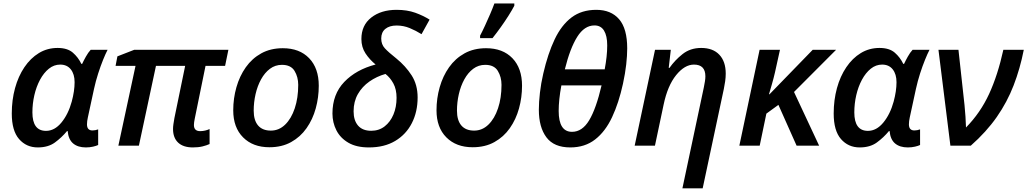

<svg xmlns="http://www.w3.org/2000/svg" viewBox="-20 -821 5790 1082"><path d="M192.9 9.8Q128.4 9.8 87.4 -37.4Q46.4 -84.5 46.4 -181.2Q46.4 -257.3 64.7 -324.2Q83 -391.1 117.4 -442.1Q151.9 -493.2 199.2 -522Q246.6 -550.8 304.7 -550.8Q359.9 -550.8 390.4 -524.4Q420.9 -498 438.5 -460.9H442.9Q450.7 -478 463.9 -501.7Q477.1 -525.4 491.2 -540.5H586.4Q575.2 -519 561 -484.1Q546.9 -449.2 533.2 -406.7Q519.5 -364.3 509.8 -319.8L475.1 -159.2Q470.2 -137.7 470.2 -120.1Q470.2 -85.9 501 -85.9Q516.6 -85.9 533.2 -91.8V-3.9Q523.4 1 504.6 5.4Q485.8 9.8 463.9 9.8Q418.9 9.8 392.3 -12.5Q365.7 -34.7 361.3 -82.5H357.9Q327.6 -45.9 289.6 -18.1Q251.5 9.8 192.9 9.8ZM239.3 -83.5Q287.6 -83.5 326.2 -130.4Q364.7 -177.2 384.3 -248.5Q400.4 -308.1 400.4 -357.9Q400.4 -402.8 379.2 -429.9Q357.9 -457 319.3 -457Q284.2 -457 255.4 -433.8Q226.6 -410.6 205.6 -371.6Q184.6 -332.5 173.6 -284.7Q162.6 -236.8 162.6 -187.5Q162.6 -83.5 239.3 -83.5Z M1066.9 9.8Q1012.7 9.8 983.9 -17.3Q955.1 -44.4 955.1 -94.2Q955.1 -106.4 957.3 -121.6Q959.5 -136.7 962.9 -155.8L1023.4 -449.7H858.9L762.7 0H647L743.7 -449.7H631.3L641.6 -503.4L736.8 -540.5H1267.1L1248.5 -449.7H1138.2L1077.6 -152.8Q1072.8 -129.9 1072.8 -116.7Q1072.8 -82 1107.9 -82Q1122.6 -82 1136 -85.2Q1149.4 -88.4 1161.1 -93.8V-9.3Q1144 -1.5 1120.8 4.2Q1097.7 9.8 1066.9 9.8Z M1498 8.8Q1405.3 8.8 1349.9 -46.9Q1294.4 -102.5 1294.4 -199.2Q1294.4 -266.6 1312.3 -329.3Q1330.1 -392.1 1365.2 -441.9Q1400.4 -491.7 1452.6 -520.5Q1504.9 -549.3 1573.7 -549.3Q1668 -549.3 1722.2 -492.9Q1776.4 -436.5 1776.4 -337.9Q1776.4 -272 1759.3 -210Q1742.2 -147.9 1707.5 -98.6Q1672.9 -49.3 1620.6 -20.3Q1568.4 8.8 1498 8.8ZM1506.3 -85Q1552.2 -85 1586.9 -118.7Q1621.6 -152.3 1641.1 -210.7Q1660.6 -269 1660.6 -342.8Q1660.6 -387.2 1639.9 -421.4Q1619.1 -455.6 1568.8 -455.6Q1530.8 -455.6 1501.2 -433.3Q1471.7 -411.1 1451.2 -373.8Q1430.7 -336.4 1420.2 -290.5Q1409.7 -244.6 1409.7 -197.3Q1409.7 -143.1 1434.3 -114Q1459 -85 1506.3 -85Z M2059.1 9.8Q1988.8 9.8 1943.4 -16.6Q1897.9 -43 1875.7 -86.7Q1853.5 -130.4 1853.5 -181.2Q1853.5 -290 1920.2 -359.4Q1986.8 -428.7 2096.7 -457.5Q2063 -484.9 2039.8 -520Q2016.6 -555.2 2016.6 -601.1Q2016.6 -678.7 2072.3 -722.2Q2127.9 -765.6 2214.8 -765.6Q2274.4 -765.6 2319.8 -749.3Q2365.2 -732.9 2400.9 -710.4L2355.5 -628.4Q2323.7 -648.4 2288.8 -662.8Q2253.9 -677.2 2214.8 -677.2Q2174.8 -677.2 2151.6 -658.2Q2128.4 -639.2 2128.4 -604Q2128.4 -570.8 2148.9 -548.6Q2169.4 -526.4 2213.9 -491.2Q2265.6 -449.2 2299.6 -396.5Q2333.5 -343.8 2333.5 -272Q2333.5 -190.9 2301 -127.2Q2268.6 -63.5 2207.3 -26.9Q2146 9.8 2059.1 9.8ZM2071.8 -84Q2115.7 -84 2147.7 -108.9Q2179.7 -133.8 2197.3 -175.8Q2214.8 -217.8 2214.8 -269.5Q2214.8 -317.4 2197 -350.3Q2179.2 -383.3 2152.3 -404.3Q2102.5 -390.1 2061.8 -361.6Q2021 -333 1996.8 -290.8Q1972.7 -248.5 1972.7 -193.8Q1972.7 -142.1 1998 -113Q2023.4 -84 2071.8 -84Z M2643.6 8.8Q2550.8 8.8 2495.4 -46.9Q2439.9 -102.5 2439.9 -199.2Q2439.9 -266.6 2457.8 -329.3Q2475.6 -392.1 2510.7 -441.9Q2545.9 -491.7 2598.1 -520.5Q2650.4 -549.3 2719.2 -549.3Q2813.5 -549.3 2867.7 -492.9Q2921.9 -436.5 2921.9 -337.9Q2921.9 -272 2904.8 -210Q2887.7 -147.9 2853 -98.6Q2818.4 -49.3 2766.1 -20.3Q2713.9 8.8 2643.6 8.8ZM2651.9 -85Q2697.8 -85 2732.4 -118.7Q2767.1 -152.3 2786.6 -210.7Q2806.2 -269 2806.2 -342.8Q2806.2 -387.2 2785.4 -421.4Q2764.6 -455.6 2714.4 -455.6Q2676.3 -455.6 2646.7 -433.3Q2617.2 -411.1 2596.7 -373.8Q2576.2 -336.4 2565.7 -290.5Q2555.2 -244.6 2555.2 -197.3Q2555.2 -143.1 2579.8 -114Q2604.5 -85 2651.9 -85ZM2685.5 -606V-620.1Q2698.2 -644 2713.1 -676.3Q2728 -708.5 2742.2 -741.5Q2756.3 -774.4 2766.1 -801.3H2878.4V-788.6Q2866.2 -765.1 2846.2 -733.4Q2826.2 -701.7 2802.5 -668.5Q2778.8 -635.3 2755.4 -606Z M3193.8 9.8Q3101.6 9.8 3059.1 -47.4Q3016.6 -104.5 3016.6 -202.6Q3016.6 -245.1 3022.7 -298.3Q3028.8 -351.6 3041.5 -406.2Q3067.4 -518.6 3105.7 -599.1Q3144 -679.7 3200.9 -722.7Q3257.8 -765.6 3340.3 -765.6Q3423.3 -765.6 3469 -712.6Q3514.6 -659.7 3514.6 -548.3Q3514.6 -507.8 3509 -457.8Q3503.4 -407.7 3490.7 -349.1Q3467.3 -241.7 3429.4 -160.9Q3391.6 -80.1 3334 -35.2Q3276.4 9.8 3193.8 9.8ZM3163.1 -430.2H3387.7Q3394.5 -466.3 3398.2 -500Q3401.9 -533.7 3401.9 -565.4Q3401.9 -619.1 3384 -648.4Q3366.2 -677.7 3330.1 -677.7Q3273.4 -677.7 3232.9 -613.3Q3192.4 -548.8 3163.1 -430.2ZM3203.6 -78.1Q3261.2 -78.1 3300.3 -143.3Q3339.4 -208.5 3370.1 -339.8H3143.6Q3128.4 -258.8 3128.4 -195.8Q3128.4 -78.1 3203.6 -78.1Z M3825.7 240.2 3946.3 -328.1Q3950.2 -347.2 3952.6 -362.5Q3955.1 -377.9 3955.1 -391.1Q3955.1 -457 3890.6 -457Q3838.4 -457 3790.3 -397.7Q3742.2 -338.4 3719.7 -231L3670.9 0H3556.6L3671.4 -540.5H3760.3L3748.5 -438.5H3752.9Q3782.7 -481.4 3826.4 -516.1Q3870.1 -550.8 3931.6 -550.8Q3997.6 -550.8 4033.7 -512.7Q4069.8 -474.6 4069.8 -406.2Q4069.8 -385.7 4066.7 -363.3Q4063.5 -340.8 4059.1 -319.8L3939.9 240.2Z M4146.5 0 4260.7 -540.5H4375.5L4347.2 -412.6Q4339.8 -380.4 4330.3 -347.4Q4320.8 -314.5 4313.5 -289.6H4316.4L4560.1 -540.5H4691.9L4454.6 -302.7L4596.2 0H4469.2L4366.7 -230L4298.8 -180.7L4261.2 0Z M4824.7 9.8Q4760.3 9.8 4719.2 -37.4Q4678.2 -84.5 4678.2 -181.2Q4678.2 -257.3 4696.5 -324.2Q4714.8 -391.1 4749.3 -442.1Q4783.7 -493.2 4831.1 -522Q4878.4 -550.8 4936.5 -550.8Q4991.7 -550.8 5022.2 -524.4Q5052.7 -498 5070.3 -460.9H5074.7Q5082.5 -478 5095.7 -501.7Q5108.9 -525.4 5123 -540.5H5218.3Q5207 -519 5192.9 -484.1Q5178.7 -449.2 5165 -406.7Q5151.4 -364.3 5141.6 -319.8L5106.9 -159.2Q5102.1 -137.7 5102.1 -120.1Q5102.1 -85.9 5132.8 -85.9Q5148.4 -85.9 5165 -91.8V-3.9Q5155.3 1 5136.5 5.4Q5117.7 9.8 5095.7 9.8Q5050.8 9.8 5024.2 -12.5Q4997.6 -34.7 4993.2 -82.5H4989.7Q4959.5 -45.9 4921.4 -18.1Q4883.3 9.8 4824.7 9.8ZM4871.1 -83.5Q4919.4 -83.5 4958 -130.4Q4996.6 -177.2 5016.1 -248.5Q5032.2 -308.1 5032.2 -357.9Q5032.2 -402.8 5011 -429.9Q4989.7 -457 4951.2 -457Q4916 -457 4887.2 -433.8Q4858.4 -410.6 4837.4 -371.6Q4816.4 -332.5 4805.4 -284.7Q4794.4 -236.8 4794.4 -187.5Q4794.4 -83.5 4871.1 -83.5Z M5335.9 0 5268.6 -540.5H5381.3L5415.5 -228.5Q5418.9 -196.3 5420.9 -163.3Q5422.9 -130.4 5423.8 -102.5Q5504.9 -185.1 5554 -291.5Q5603 -397.9 5634.3 -540.5H5749.5Q5728.5 -433.6 5692.1 -339.6Q5655.8 -245.6 5597.2 -161.6Q5538.6 -77.6 5450.7 0Z"/></svg>

Font: Open Sans SemiBold
Style: Italic
Weight: 600
Italic angle: -12°
Designer: Monotype Design Team
Foundry: Monotype Imaging Inc.
Version: Version 3.003; ttfautohint (v1.8.4)